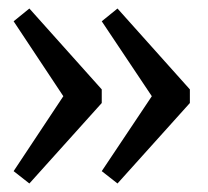

<svg xmlns="http://www.w3.org/2000/svg" viewBox="-20 -546 488 451"><path d="M256 -115 219 -144 356 -349V-291L219 -496L256 -526L426 -336V-304ZM49 -115 12 -144 148 -349V-291L12 -496L49 -526L219 -336V-304Z"/></svg>

Font: Pathway Extreme 28pt Medium
Style: Regular
Weight: 500
Designer: Eduardo Rodriguez Tunni
Foundry: Eduardo Rodriguez Tunni
Version: Version 1.001;gftools[0.9.26]